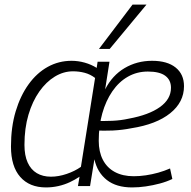

<svg xmlns="http://www.w3.org/2000/svg" viewBox="-20 -810 834 840"><path d="M181 10Q109 10 68.5 -36Q28 -82 28 -169Q28 -254 48.5 -322.5Q69 -391 105 -441Q141 -491 189 -517.5Q237 -544 293 -544Q322 -544 350.5 -536Q379 -528 403 -513L407 -540H459L440 -419Q471 -480 525 -512Q579 -544 645 -544Q712 -544 748.5 -514.5Q785 -485 785 -433Q785 -363 724.5 -314.5Q664 -266 555 -249Q515 -241 473 -239Q431 -237 396 -240L400 -281Q434 -280 471 -281.5Q508 -283 544 -291Q631 -307 679.5 -341.5Q728 -376 728 -426Q728 -460 703 -478.5Q678 -497 627 -497Q579 -497 539.5 -474.5Q500 -452 471.5 -410.5Q443 -369 427.5 -314Q412 -259 412 -194Q412 -146 430 -111Q448 -76 482.5 -57.5Q517 -39 565 -39Q591 -39 618 -43Q645 -47 672 -54.5Q699 -62 724 -73L734 -27Q709 -15 679 -7Q649 1 618 5.5Q587 10 558 10Q489 10 447.5 -22.5Q406 -55 393 -113L374 4H321L328 -37Q309 -24 285.5 -13Q262 -2 235.5 4Q209 10 181 10ZM203 -37Q236 -37 271.5 -49Q307 -61 334 -80L396 -469Q375 -485 350.5 -491.5Q326 -498 299 -498Q258 -498 220 -475Q182 -452 152 -409.5Q122 -367 104.5 -308Q87 -249 87 -176Q87 -130 101 -99Q115 -68 141 -52.5Q167 -37 203 -37ZM413 -596 560 -790H621L460 -596Z"/></svg>

Font: Georama Light
Style: Italic
Weight: 300
Italic angle: -9°
Designer: Jean-Baptiste Levee
Foundry: Production Type
Version: Version 1.001